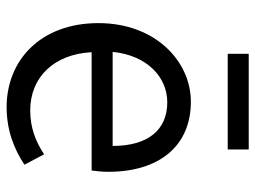

<svg xmlns="http://www.w3.org/2000/svg" viewBox="-118 -658 789 594"><g transform="rotate(90 277.0 -361.5)"><path d="M312 13C385 13 443 -11 490 -42L458 -103C417 -76 375 -60 322 -60C219 -60 148 -134 142 -250H508C510 -264 512 -282 512 -302C512 -457 434 -557 295 -557C171 -557 52 -448 52 -271C52 -92 167 13 312 13ZM141 -315C152 -423 220 -484 297 -484C382 -484 432 -425 432 -315ZM147 -671H443V-736H147Z"/></g></svg>

Font: Source Han Sans JP
Style: Regular
Weight: 400
Designer: Ryoko NISHIZUKA 西塚涼子 (kana, bopomofo & ideographs); Paul D. Hunt (Latin, Greek & Cyrillic); Sandoll Communications 산돌커뮤니
Foundry: Adobe
Version: Version 2.004;hotconv 1.0.118;makeotfexe 2.5.65603